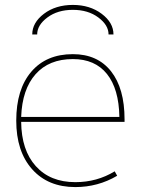

<svg xmlns="http://www.w3.org/2000/svg" viewBox="-20 -750 577 780"><path d="M441 -610H421Q421 -648 379.5 -679Q338 -710 276 -710Q214 -710 172.5 -679Q131 -648 131 -610H111Q111 -658 158.5 -694Q206 -730 276 -730Q345 -730 393 -694Q441 -658 441 -610ZM66 -275H465Q463 -389 414.5 -449.5Q366 -510 276 -510Q179 -510 124.5 -448.5Q70 -387 66 -275ZM66 -255Q67 -140 125.5 -75Q184 -10 286 -10Q374 -10 446 -54L456 -36Q378 10 286 10Q175 10 110.5 -62.5Q46 -135 46 -260Q46 -387 107 -458.5Q168 -530 276 -530Q376 -530 431 -460.5Q486 -391 486 -265V-255Z"/></svg>

Font: M PLUS 1p Thin
Style: Regular
Weight: 250
Version: Version 1.062